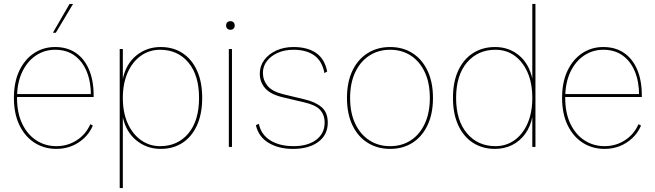

<svg xmlns="http://www.w3.org/2000/svg" viewBox="-20 -750 3344 980"><path d="M268 10Q206 10 157 -21Q108 -52 79.5 -110.5Q51 -169 51 -250Q51 -332 79 -390Q107 -448 154.5 -479Q202 -510 261 -510Q323 -510 367 -480Q411 -450 434.5 -394.5Q458 -339 458 -262Q458 -261 458 -259Q458 -257 458 -255H59V-270H451L444 -264Q444 -333 422.5 -385Q401 -437 360.5 -466.5Q320 -496 261 -496Q207 -496 163 -466.5Q119 -437 93 -382Q67 -327 67 -250Q67 -173 93.5 -118Q120 -63 165.5 -33.5Q211 -4 268 -4Q325 -4 371.5 -34Q418 -64 441 -116L454 -109Q438 -72 410 -45.5Q382 -19 346 -4.5Q310 10 268 10ZM335 -730H353L265 -583H250Z M591 210V-500H607V-341L606 -343Q622 -423 675.5 -466.5Q729 -510 800 -510Q864 -510 911.5 -479Q959 -448 985.5 -390Q1012 -332 1012 -250Q1012 -169 985.5 -110.5Q959 -52 911.5 -21Q864 10 800 10Q730 10 676.5 -33Q623 -76 606 -155L607 -157V210ZM797 -4Q887 -4 941.5 -69Q996 -134 996 -250Q996 -366 941.5 -431Q887 -496 797 -496Q743 -496 700 -466Q657 -436 632 -380.5Q607 -325 607 -250Q607 -175 632 -120Q657 -65 700 -34.5Q743 -4 797 -4Z M1164 -500V0H1148V-500ZM1156 -598Q1146 -598 1140 -604Q1134 -610 1134 -620Q1134 -630 1140 -636Q1146 -642 1156 -642Q1166 -642 1172 -636Q1178 -630 1178 -620Q1178 -610 1172 -604Q1166 -598 1156 -598Z M1475 10Q1403 10 1351.5 -20.5Q1300 -51 1286 -111L1301 -118Q1313 -62 1360.5 -33Q1408 -4 1478 -4Q1551 -4 1594 -36.5Q1637 -69 1637 -124Q1637 -164 1613.5 -189.5Q1590 -215 1531 -228L1425 -253Q1361 -268 1333.5 -299.5Q1306 -331 1306 -374Q1306 -413 1328.5 -443.5Q1351 -474 1390 -492Q1429 -510 1478 -510Q1549 -510 1593 -480Q1637 -450 1650 -385L1636 -377Q1624 -439 1583.5 -467.5Q1543 -496 1478 -496Q1433 -496 1398 -480.5Q1363 -465 1342.5 -438.5Q1322 -412 1322 -378Q1322 -341 1345.5 -312Q1369 -283 1426 -269L1534 -243Q1590 -230 1621.5 -203Q1653 -176 1653 -124Q1653 -62 1605 -26Q1557 10 1475 10Z M1971 -510Q2036 -510 2085 -479Q2134 -448 2162 -389.5Q2190 -331 2190 -250Q2190 -169 2162 -110.5Q2134 -52 2085 -21Q2036 10 1971 10Q1907 10 1857 -21Q1807 -52 1779 -110.5Q1751 -169 1751 -250Q1751 -331 1779 -389.5Q1807 -448 1857 -479Q1907 -510 1971 -510ZM1971 -496Q1911 -496 1865 -466Q1819 -436 1793 -381Q1767 -326 1767 -250Q1767 -174 1793 -119Q1819 -64 1865 -34Q1911 -4 1971 -4Q2031 -4 2076.5 -33.5Q2122 -63 2148 -118.5Q2174 -174 2174 -250Q2174 -327 2148 -382Q2122 -437 2076.5 -466.5Q2031 -496 1971 -496Z M2506 10Q2443 10 2394.5 -21Q2346 -52 2319 -110.5Q2292 -169 2292 -250Q2292 -332 2319 -390Q2346 -448 2394.5 -479Q2443 -510 2507 -510Q2578 -510 2629.5 -467Q2681 -424 2698 -345L2697 -343V-730H2713V0H2697V-159L2698 -157Q2688 -104 2660.5 -66.5Q2633 -29 2593.5 -9.5Q2554 10 2506 10ZM2509 -4Q2563 -4 2605.5 -34Q2648 -64 2672.5 -119.5Q2697 -175 2697 -250Q2697 -326 2672.5 -381Q2648 -436 2606 -466Q2564 -496 2509 -496Q2419 -496 2363.5 -431Q2308 -366 2308 -250Q2308 -135 2363.5 -69.5Q2419 -4 2509 -4Z M3066 10Q3004 10 2955 -21Q2906 -52 2877.5 -110.5Q2849 -169 2849 -250Q2849 -332 2877 -390Q2905 -448 2952.5 -479Q3000 -510 3059 -510Q3121 -510 3165 -480Q3209 -450 3232.5 -394.5Q3256 -339 3256 -262Q3256 -261 3256 -259Q3256 -257 3256 -255H2857V-270H3249L3242 -264Q3242 -333 3220.5 -385Q3199 -437 3158.5 -466.5Q3118 -496 3059 -496Q3005 -496 2961 -466.5Q2917 -437 2891 -382Q2865 -327 2865 -250Q2865 -173 2891.5 -118Q2918 -63 2963.5 -33.5Q3009 -4 3066 -4Q3123 -4 3169.5 -34Q3216 -64 3239 -116L3252 -109Q3236 -72 3208 -45.5Q3180 -19 3144 -4.5Q3108 10 3066 10Z"/></svg>

Font: Kantumruy Pro Thin
Style: Regular
Weight: 250
Version: Version 1.002